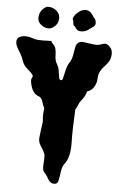

<svg xmlns="http://www.w3.org/2000/svg" viewBox="-90 -927 612 982"><g transform="rotate(5 216.0 -436.5)"><path d="M424.8 -722.7Q437.5 -722.7 454.1 -702.1Q461.9 -690.4 461.9 -673.8Q461.9 -641.6 439.5 -617.7Q417 -593.8 409.2 -578.1Q401.4 -562.5 400.9 -546.9Q400.4 -531.2 397.5 -520.5Q394.5 -509.8 388.7 -500Q376 -477.5 352.5 -471.7Q347.7 -449.2 334.5 -432.6Q321.3 -416 317.9 -409.2Q314.5 -402.3 312.5 -396.5Q307.6 -383.8 300.8 -374Q294.9 -255.9 296.9 -205.1Q298.8 -125 268.6 -90.8Q257.8 -76.2 253.9 -44.4Q250 -12.7 246.1 -0.5Q242.2 11.7 230.5 13.2Q218.8 14.6 210.4 9.8Q202.1 4.9 196.8 -2.9Q191.4 -10.7 187 -19.5Q182.6 -28.3 172.4 -38.1Q162.1 -47.9 162.6 -69.3Q163.1 -90.8 164.6 -108.4Q166 -126 161.6 -136.7Q157.2 -147.5 151.4 -157.2Q145.5 -167 139.6 -175.8Q127.9 -194.3 130.4 -216.3Q132.8 -238.3 134.8 -253.9Q141.6 -293.9 140.6 -305.7Q136.7 -333 142.6 -366.2Q134.8 -379.9 130.9 -394.5Q124 -419.9 109.4 -424.8Q80.1 -433.6 68.4 -472.7Q59.6 -502.9 64 -511.7Q68.4 -520.5 69.3 -523.4Q72.3 -531.2 37.1 -561.5Q19.5 -576.2 12.2 -597.7Q4.9 -619.1 -3.4 -633.3Q-11.7 -647.5 -19.5 -660.2Q-35.2 -687.5 -27.3 -707Q-19.5 -720.7 2 -724.1Q23.4 -727.5 44.9 -720.2Q66.4 -712.9 81.1 -711.9Q95.7 -710.9 108.9 -711.4Q122.1 -711.9 132.3 -712.4Q142.6 -712.9 148.4 -711.9Q152.3 -703.1 160.6 -695.3Q168.9 -687.5 172.4 -673.8Q175.8 -660.2 176.3 -637.7Q176.8 -615.2 186 -599.6Q195.3 -584 197.8 -571.3Q200.2 -558.6 201.7 -546.9Q203.1 -535.2 205.1 -526.9Q207 -518.6 213.9 -517.6Q220.7 -515.6 223.6 -525.4Q226.6 -535.2 229.5 -549.8Q238.3 -593.8 249 -608.4Q261.7 -625 266.1 -653.3Q270.5 -681.6 273.4 -694.3Q276.4 -707 286.1 -715.3Q295.9 -723.6 316.4 -720.7Q336.9 -717.8 361.3 -714.4Q385.7 -710.9 401.4 -716.8Q417 -722.7 424.8 -722.7ZM157.2 -872.1Q179.7 -854.5 177.7 -829.1Q177.7 -802.7 155.3 -786.1Q136.7 -771.5 117.2 -776.4Q97.7 -781.2 84 -794.9Q70.3 -808.6 72.3 -831.1Q74.2 -853.5 88.9 -869.1Q103.5 -884.8 115.7 -885.3Q127.9 -885.7 138.2 -882.3Q148.4 -878.9 157.2 -872.1ZM284.2 -878.9Q325.2 -900.4 350.6 -856.4Q354.5 -850.6 359.9 -844.7Q365.2 -838.9 366.2 -825.2Q367.2 -811.5 356.4 -804.2Q345.7 -796.9 332 -786.6Q318.4 -776.4 298.8 -774.9Q279.3 -773.4 271 -784.7Q262.7 -795.9 262.2 -795.9Q261.7 -795.9 256.8 -800.8Q252 -805.7 252 -815.9Q252 -826.2 248.5 -830.6Q245.1 -835 252 -847.2Q258.8 -859.4 263.7 -862.8Q268.6 -866.2 272.9 -870.6Q277.3 -875 284.2 -878.9Z"/></g></svg>

Font: Creepster
Style: Regular
Weight: 400
Designer: Font Diner, Inc
Foundry: Font Diner, Inc
Version: Version 1.002